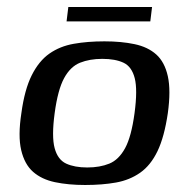

<svg xmlns="http://www.w3.org/2000/svg" viewBox="-20 -522 539 548"><path d="M223 6Q175 6 137 -2Q99 -10 74.5 -31.5Q50 -53 40.5 -93.5Q31 -134 41 -199Q50 -266 70.5 -307Q91 -348 121 -369Q151 -390 190.5 -397Q230 -404 278 -404Q326 -404 364 -396Q402 -388 426 -366.5Q450 -345 459 -304.5Q468 -264 459 -199Q449 -131 429.5 -90.5Q410 -50 380 -29Q350 -8 311 -1Q272 6 223 6ZM229 -44Q265 -44 292 -55Q319 -66 337 -99Q355 -132 364 -199Q373 -266 364.5 -299Q356 -332 332.5 -343Q309 -354 272 -354Q236 -354 208.5 -343Q181 -332 163 -299Q145 -266 136 -199Q127 -132 136 -99Q145 -66 169 -55Q193 -44 229 -44ZM170 -461 175 -502H414L409 -461Z"/></svg>

Font: Genos Medium
Style: Italic
Weight: 500
Italic angle: -8°
Designer: Robert E. Leuschke
Foundry: Robert E. Leuschke
Version: Version 1.010